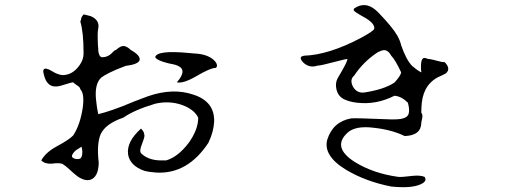

<svg xmlns="http://www.w3.org/2000/svg" viewBox="-20 -734 2040 772"><path d="M343 -11Q325 -6 303 -18Q290 -24 258 -54Q243 -68 231 -75Q219 -80 188 -76Q161 -74 146 -89Q163 -121 209 -146Q256 -171 274 -189Q303 -233 313 -303Q320 -358 303 -375Q303 -383 288 -392Q279 -398 274 -403Q268 -403 230 -391Q193 -379 175 -397Q163 -407 156 -435Q149 -460 166 -458Q176 -456 189 -448Q211 -434 231 -432Q272 -432 300 -472Q316 -494 316 -519Q316 -605 303 -647Q303 -647 304.5 -651.5Q306 -656 308 -665Q310 -668 312 -671Q314 -674 316 -676Q316 -676 323.5 -674.5Q331 -673 345 -669Q382 -653 375 -619Q371 -604 374 -548Q375 -544 375 -540Q375 -536 375 -533Q377 -507 389 -504Q415 -503 434 -525Q442 -533 446 -533Q465 -550 477.5 -549Q490 -548 505 -534L506 -533Q547 -510 541 -491Q534 -475 485 -469Q445 -454 421 -442Q397 -430 387 -422Q358 -395 367 -326Q368 -315 370 -302Q372 -289 375 -275Q397 -280 433.5 -292.5Q470 -305 522 -327Q538 -333 551 -338Q564 -343 575 -347Q676 -382 759 -353Q844 -325 841 -244Q840 -225 834.5 -204Q829 -183 818 -160Q735 -34 610 -40Q597 -41 585 -42.5Q573 -44 561 -47Q503 -67 495 -113Q488 -164 547 -217Q560 -204 560 -193L561 -189Q561 -180 547 -144Q541 -125 547 -118Q575 -90 625 -89H648Q696 -103 739 -160Q777 -213 777 -261Q761 -294 712 -312Q660 -330 604 -317Q520 -292 476 -261Q405 -237 385 -195Q368 -155 377 -80Q376 -22 343 -11ZM770 -428Q717 -397 691 -403Q735 -453 694 -470Q683 -475 659 -479Q612 -490 604 -504Q610 -533 739 -521Q748 -520 754 -519.5Q760 -519 762 -519Q821 -516 846 -486Q858 -470 848 -461Q826 -461 770 -428ZM283 -95Q297 -93 303 -97Q309 -102 310.5 -113.5Q312 -125 310 -134L308 -144Q308 -144 303 -141Q298 -138 287 -131Q275 -122 270 -110Q266 -100 283 -95Z M1669 8Q1650 16 1621 18Q1592 20 1553 16Q1451 -4 1372 -51Q1278 -108 1296 -173Q1319 -245 1392 -258Q1399 -259 1438 -258Q1477 -257 1550 -254H1566Q1616 -254 1623 -276Q1628 -293 1620 -321Q1594 -347 1566 -349Q1493 -312 1416 -321Q1387 -324 1363 -335Q1334 -350 1331 -387Q1330 -403 1336 -416Q1338 -420 1342 -427Q1346 -434 1352 -444Q1377 -487 1377 -497Q1374 -497 1363 -494.5Q1352 -492 1333 -487Q1302 -479 1283 -474.5Q1264 -470 1256 -470Q1224 -459 1199 -483Q1183 -500 1193 -507L1202 -510Q1301 -513 1430 -581Q1484 -610 1485 -619Q1487 -642 1440 -667Q1404 -687 1402 -693Q1402 -696 1404 -700Q1448 -730 1490 -694Q1492 -692 1494.5 -690Q1497 -688 1499 -686Q1559 -624 1578 -590Q1589 -570 1593 -552Q1613 -494 1637 -469Q1645 -462 1654.5 -455Q1664 -448 1674 -443Q1674 -444 1674 -446Q1674 -448 1673 -452Q1670 -503 1688 -501Q1691 -500 1694 -499.5Q1697 -499 1701 -497Q1711 -497 1744 -488Q1756 -484 1768 -484Q1794 -458 1773 -439Q1766 -435 1755 -430Q1685 -402 1676 -321Q1675 -312 1674.5 -302Q1674 -292 1674 -281Q1682 -272 1676 -251Q1675 -247 1674.5 -244.5Q1674 -242 1674 -240Q1673 -189 1607 -187Q1556 -212 1485 -220Q1409 -230 1377 -200Q1314 -142 1406 -83Q1480 -37 1580 -23Q1586 -22 1601 -23Q1616 -24 1640 -27Q1669 -30 1687 -23Q1700 -5 1669 8ZM1399 -386Q1414 -359 1444 -362Q1524 -374 1566 -402Q1591 -429 1593 -443Q1568 -496 1553 -510Q1538 -538 1516 -531Q1512 -530 1508 -528Q1504 -526 1499 -524Q1442 -487 1404 -430Q1385 -414 1399 -386Z"/></svg>

Font: New Tegomin
Style: Regular
Weight: 400
Designer: Kyosuke Nagai
Version: Version 1.000